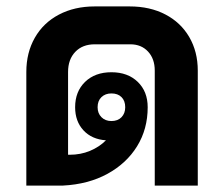

<svg xmlns="http://www.w3.org/2000/svg" viewBox="-20 -578 698 598"><path d="M596 -358V0H462V-358Q462 -395 441 -417.5Q420 -440 386 -440H275Q237 -440 214.5 -416.5Q192 -393 192 -354V-96H197Q231 -96 260 -108Q289 -120 310 -141Q266 -144 240 -172Q214 -200 214 -244Q214 -293 245 -323Q276 -353 327 -353Q378 -353 409 -323Q440 -293 440 -244Q440 -176 407 -122.5Q374 -69 314.5 -36.5Q255 -4 176 0H62V-354Q62 -414 88.5 -460.5Q115 -507 163.5 -532.5Q212 -558 275 -558H384Q447 -558 495 -533Q543 -508 569.5 -462.5Q596 -417 596 -358ZM327 -201Q347 -201 358.5 -213Q370 -225 370 -244Q370 -264 358.5 -275.5Q347 -287 327 -287Q308 -287 296 -275.5Q284 -264 284 -244Q284 -225 296 -213Q308 -201 327 -201Z"/></svg>

Font: Stavian Bold
Style: Bold
Weight: 700
Version: Version 1.000; ttfautohint (v1.6)